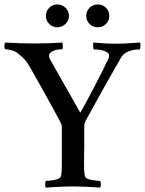

<svg xmlns="http://www.w3.org/2000/svg" viewBox="-30 -842 654 866"><path d="M299 -1Q270 -1 238.5 0.5Q207 2 177 4Q173 0 173.5 -11Q174 -22 177 -26Q182 -26 192 -27Q202 -28 213 -30Q224 -32 233 -35.5Q242 -39 243 -43Q248 -56 248.5 -76Q249 -96 249 -121V-267Q249 -279 242 -292Q206 -360 172.5 -419.5Q139 -479 107 -536Q93 -561 81 -574Q69 -587 52 -600Q40 -611 21.5 -615.5Q3 -620 -6 -620Q-10 -622 -10 -634Q-10 -646 -6 -650Q28 -648 57.5 -647Q87 -646 122 -646Q157 -646 189.5 -647Q222 -648 251 -650Q253 -645 253.5 -633.5Q254 -622 250 -620Q245 -620 235 -619Q225 -618 215.5 -614.5Q206 -611 198.5 -605Q191 -599 191 -590Q191 -581 201 -565L332 -334Q346 -357 364 -391Q382 -425 400.5 -460Q419 -495 434.5 -527Q450 -559 459 -577Q462 -583 462 -594Q462 -603 443.5 -611Q425 -619 393 -619Q392 -620 391 -624.5Q390 -629 390 -634Q390 -639 390 -644Q390 -649 391 -650Q420 -648 442 -646.5Q464 -645 493 -645Q511 -645 525 -645.5Q539 -646 551 -647Q563 -648 575 -648.5Q587 -649 602 -650Q604 -645 603.5 -633Q603 -621 600 -619Q597 -619 586 -618.5Q575 -618 562.5 -614.5Q550 -611 537.5 -604Q525 -597 517 -584Q505 -563 483.5 -525.5Q462 -488 438.5 -446Q415 -404 392.5 -363Q370 -322 355 -295Q351 -287 350.5 -280.5Q350 -274 350 -268V-176Q349 -149 349 -121Q349 -96 349.5 -76Q350 -56 355 -43Q357 -39 365.5 -35.5Q374 -32 385 -30Q396 -28 406.5 -27Q417 -26 421 -26Q425 -22 425 -11Q425 0 421 4Q392 2 360 0.5Q328 -1 299 -1ZM359 -770Q359 -792 374 -807Q389 -822 411 -822Q433 -822 448 -807Q463 -792 463 -770Q463 -749 448 -734Q433 -719 411 -719Q389 -719 374 -734Q359 -749 359 -770ZM177 -770Q177 -792 192 -807Q207 -822 228 -822Q250 -822 265.5 -807Q281 -792 281 -770Q281 -749 265.5 -734Q250 -719 228 -719Q207 -719 192 -734Q177 -749 177 -770Z"/></svg>

Font: Vermiglione Medium
Style: Regular
Weight: 500
Version: Version 1.000